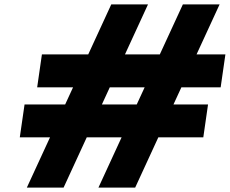

<svg xmlns="http://www.w3.org/2000/svg" viewBox="-20 -855 1047 875"><path d="M487.1 -835 382.1 -607H171L149.4 -457H312.9L277 -379H91.9L70.2 -229H207.9L102.3 0H269.8L375.3 -229H534.1L428.6 0H596L701.5 -229H906.5L928.1 -379H770.6L806.6 -457H985.6L1007.2 -607H875.7L980.8 -835H813.4L708.3 -607H549.5L654.5 -835ZM639.2 -457 603.2 -379H444.4L480.3 -457Z"/></svg>

Font: Blink
Style: WideObl
Weight: 400
Designer: Mew Too
Foundry: Cannot Into Space Fonts
Version: Version 001.000